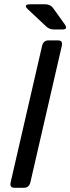

<svg xmlns="http://www.w3.org/2000/svg" viewBox="-20 -892 334 912"><path d="M114.3 -846.2Q86.9 -871.6 124.5 -871.6H195.3Q219.2 -871.6 232.4 -853.5L286.6 -777.8Q305.2 -752 276.9 -752H236.8Q214.4 -752 199.7 -766.1ZM48.8 0Q24.4 0 30.8 -26.9L179.7 -673.3Q186 -700.2 210.4 -700.2H255.4Q279.8 -700.2 273.4 -673.3L124.5 -26.9Q118.2 0 93.8 0Z"/></svg>

Font: Istok Web
Style: Italic
Weight: 400
Italic angle: -13°
Designer: Andrey V. Panov
Foundry: Andrey V. Panov
Version: Version 1.0.2g